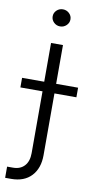

<svg xmlns="http://www.w3.org/2000/svg" viewBox="-135 -772 500 1007"><g transform="rotate(10 115.0 -268.5)"><path d="M84.2 -545.5H147.7V41.2Q147.7 110.8 109.4 151.8Q71 192.8 1.8 192.8H-30.2V133.2H1.1Q40.1 133.2 62.1 109Q84.2 84.9 84.2 41.2ZM-33.7 -288V-339.1H264.6V-288ZM115.4 -639.2Q95.9 -639.2 82 -652.7Q68.2 -666.2 68.2 -684.7Q68.2 -703.5 82 -716.8Q95.9 -730.1 115.4 -730.1Q134.9 -730.1 149 -716.8Q163 -703.5 163 -684.7Q163 -666.2 149 -652.7Q134.9 -639.2 115.4 -639.2Z"/></g></svg>

Font: Inter Zeller Light
Style: Regular
Weight: 300
Designer: Rasmus Andersson; Joe Bland
Foundry: zeller
Version: Version 3.015;git-dec3a8cb1